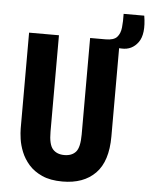

<svg xmlns="http://www.w3.org/2000/svg" viewBox="-55 -831 696 890"><g transform="rotate(5 292.5 -385.5)"><path d="M269 14Q212 14 173.5 -3.5Q135 -21 111.5 -48Q88 -75 75.5 -106Q63 -137 59 -166Q55 -195 55 -214V-660H194V-211Q194 -152 213 -130.5Q232 -109 267 -109Q302 -109 320.5 -130Q339 -151 339 -211V-660H477V-214Q477 -98 422 -42Q367 14 269 14ZM489 -624 409 -628 411 -660Q449 -660 464 -676.5Q479 -693 482 -721.5Q485 -750 484 -785H580Q594 -700 565.5 -661Q537 -622 489 -624Z"/></g></svg>

Font: Bricolage Grotesque 12pt Condensed Bricolage Grotesque 10pt Condensed Regular
Style: Bold
Weight: 700
Width: 3
Designer: Mathieu Triay
Foundry: Atelier Triay
Version: Version 1.001; ttfautohint (v1.8.4.7-5d5b);gftools[0.9.33.de